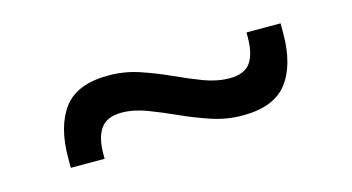

<svg xmlns="http://www.w3.org/2000/svg" viewBox="-34 -468 609 332"><g transform="rotate(-15 270.0 -302.0)"><path d="M373.5 -239.5Q345 -239.5 318 -248.5Q291 -257.5 265.8 -269Q240.5 -280.5 216.8 -289.5Q193 -298.5 171.5 -298.5Q145.5 -298.5 134.2 -282.8Q123 -267 123 -237.5V-229H62.5V-246.5Q62.5 -303 86.2 -334.8Q110 -366.5 166.5 -366.5Q195 -366.5 221.8 -357.5Q248.5 -348.5 274 -336.8Q299.5 -325 323 -316.2Q346.5 -307.5 368.5 -307.5Q395 -307.5 405.8 -323Q416.5 -338.5 416.5 -368V-376.5H477.5V-359Q477.5 -302 453.5 -270.8Q429.5 -239.5 373.5 -239.5Z"/></g></svg>

Font: Anek Malayalam Medium
Style: Regular
Weight: 400
Version: Version 1.003